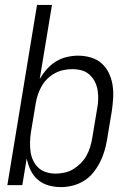

<svg xmlns="http://www.w3.org/2000/svg" viewBox="-20 -755 540 783"><path d="M229 8Q202 8 177.5 1Q153 -6 134 -22.5Q115 -39 104.5 -61.5Q94 -84 89 -109L71 0H10L131 -735H192L142 -433Q155 -455 171.5 -473.5Q188 -492 208.5 -504.5Q229 -517 252.5 -522.5Q276 -528 298 -528Q325 -528 350.5 -520.5Q376 -513 394.5 -496.5Q413 -480 424 -457Q435 -434 439 -408.5Q443 -383 441.5 -356Q440 -329 436 -302L416 -182Q412 -159 405 -136Q398 -113 386.5 -91Q375 -69 359 -49.5Q343 -30 321.5 -17Q300 -4 276 2Q252 8 229 8ZM206 -47Q224 -47 243 -51Q262 -55 278.5 -65Q295 -75 309 -89Q323 -103 332.5 -120Q342 -137 347.5 -155Q353 -173 356 -191L376 -311Q380 -331 380.5 -350Q381 -369 378 -387.5Q375 -406 366.5 -422.5Q358 -439 344.5 -451Q331 -463 313 -468Q295 -473 275 -473Q258 -473 240 -469.5Q222 -466 205 -457Q188 -448 174 -434.5Q160 -421 150.5 -404.5Q141 -388 135 -370.5Q129 -353 126 -335L106 -215Q103 -195 102.5 -175.5Q102 -156 104.5 -137Q107 -118 115 -101Q123 -84 136 -71.5Q149 -59 167.5 -53Q186 -47 206 -47Z"/></svg>

Font: Iosevka Light Oblique
Style: Regular
Weight: 300
Italic angle: -9°
Monospace: yes
Designer: Belleve Invis
Foundry: Belleve Invis
Version: Version 32.5.0; ttfautohint (v1.8.4)